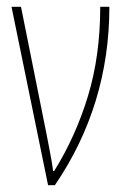

<svg xmlns="http://www.w3.org/2000/svg" viewBox="-20 -547 369 567"><path d="M42 -527 117 -153Q118 -147 125.5 -109Q133 -71 137 -42H140Q204 -145 240 -264Q276 -383 276 -527H303Q303 -236 142 0H122L14 -527Z"/></svg>

Font: Noto Sans Display Thin Cond
Style: Regular
Weight: 250
Width: 3
Designer: Monotype Design team
Foundry: Monotype Imaging Inc.
Version: Version 1.000